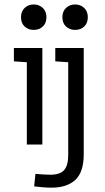

<svg xmlns="http://www.w3.org/2000/svg" viewBox="-20 -655 478 870"><path d="M190.4 -577.1Q190.4 -549.8 173.8 -534.7Q157.2 -519.5 132.8 -519.5Q108.4 -519.5 91.8 -534.7Q75.2 -549.8 75.2 -577.1Q75.2 -603.5 91.8 -619.1Q108.4 -634.8 132.8 -634.8Q157.2 -634.8 173.8 -619.1Q190.4 -603.5 190.4 -577.1ZM377.9 -577.1Q377.9 -549.8 361.3 -534.7Q344.7 -519.5 320.3 -519.5Q295.9 -519.5 279.3 -534.7Q262.7 -549.8 262.7 -577.1Q262.7 -603.5 279.3 -619.1Q295.9 -634.8 320.3 -634.8Q344.7 -634.8 361.3 -619.1Q377.9 -603.5 377.9 -577.1ZM171.9 -437.5V0H101.6V-373L43 -377V-437.5ZM213.9 195.3Q177.7 195.3 134.8 189.5L140.6 132.8Q181.6 136.7 208 136.7Q252.9 136.7 271 115.2Q289.1 93.8 289.1 47.9V-373L230.5 -377V-437.5H359.4V43.9Q359.4 125 321.3 160.2Q283.2 195.3 213.9 195.3Z"/></svg>

Font: Sudo Light
Style: Regular
Weight: 300
Monospace: yes
Designer: Jens Kutilek
Foundry: Jens Kutilek
Version: Version 0.040